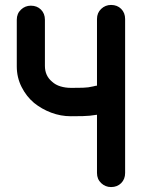

<svg xmlns="http://www.w3.org/2000/svg" viewBox="-20 -748 582 778"><path d="M373 -283Q343 -278 315.5 -277.5Q288 -277 267 -277Q226 -277 187.5 -291.5Q149 -306 118 -331Q87 -357 67.5 -395.5Q48 -434 48 -479V-668Q48 -693 65 -709Q82 -725 105 -725Q130 -725 146 -709Q162 -693 162 -668V-481Q162 -441 191 -417Q205 -404 225 -398Q245 -392 267 -392H276Q294 -392 316 -392.5Q338 -393 358 -398Q361 -399 366 -400Q371 -401 373 -401V-671Q373 -696 390 -712Q407 -728 430 -728Q455 -728 471 -712Q487 -696 487 -671V-47Q487 -22 471 -6Q455 10 430 10Q407 10 390 -6Q373 -22 373 -47Z"/></svg>

Font: VDS
Style: Bold
Weight: 700
Designer: artmaker
Foundry: artmaker
Version: Version 1.000 2009 initial release